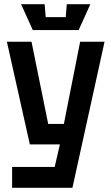

<svg xmlns="http://www.w3.org/2000/svg" viewBox="-20 -760 534 920"><path d="M38 140V40H242L267 -68H123L13 -560H131L211 -166H286L364 -560H481L327 140ZM300 -740H413L357 -616H137L81 -740H194L199 -678H295Z"/></svg>

Font: Tektur SemiCondensed Medium
Style: Regular
Weight: 500
Width: 4
Designer: Adam Jagosz
Foundry: Adam Jagosz
Version: Version 1.005;gftools[0.9.30]